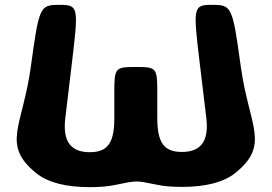

<svg xmlns="http://www.w3.org/2000/svg" viewBox="-20 -756 1119 791"><path d="M224 -736C144 -736 141 -729 107 -481C73 -233 -16 -160 130 -42C179 -3 254 15 350 15C391 15 428 12 459 5C542 -12 539 -13 621 4C652 11 688 14 729 14C825 14 900 -4 949 -43C1095 -161 1006 -234 972 -482C938 -729 935 -736 855 -736C776 -736 775 -729 802 -503L830 -270C842 -169 803 -130 729 -130C655 -130 628 -169 628 -270V-375C628 -477 625 -480 540 -480C454 -480 451 -477 451 -375V-269C451 -168 424 -129 350 -129C276 -129 237 -168 249 -269L277 -503C304 -729 303 -736 224 -736Z"/></svg>

Font: Hussar Print
Style: Bold
Weight: 700
Foundry: Cannot Into Space Fonts
Version: Version 2.00